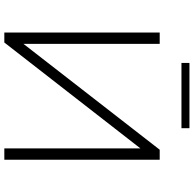

<svg xmlns="http://www.w3.org/2000/svg" viewBox="-24 -850 874 865"><g transform="rotate(90 412.5 -417.0)"><path d="M126 -700H177V-86L654 -700H699V0H648V-613L171 0H126ZM263 -834H557V-798H263Z"/></g></svg>

Font: Hilab Light
Style: Regular
Weight: 300
Designer: Cristianderson Lima
Foundry: Cristianderson
Version: Version 1.0